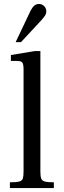

<svg xmlns="http://www.w3.org/2000/svg" viewBox="-20 -950 321 970"><path d="M30 0V-29Q63 -29 77.5 -33Q92 -37 95.5 -48.5Q99 -60 99 -83V-599Q99 -625 93 -633.5Q87 -642 69 -642H35V-672L156 -692H184V-83Q184 -60 188 -48.5Q192 -37 206.5 -33Q221 -29 252 -29V0ZM59 -737 135 -897Q144 -914 154 -922Q164 -930 177 -930Q192 -930 203 -919Q214 -908 214 -893Q214 -883 209.5 -874.5Q205 -866 190 -849L86 -737Z"/></svg>

Font: Frank Ruhl Libre
Style: Regular
Weight: 400
Designer: Yanek Iontef
Foundry: Fontef
Version: Version 6.004